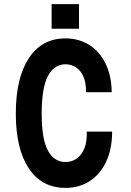

<svg xmlns="http://www.w3.org/2000/svg" viewBox="-20 -903 640 935"><path d="M183 -350Q183 -226.4 213 -170.2Q243 -114 299.6 -114Q329.2 -114 353.4 -130.7Q377.6 -147.4 391 -180.7Q404.4 -214 402.4 -262H526Q526 -177.6 497 -115.7Q468 -53.8 416.6 -20.9Q365.2 12 299 12Q183.4 12 120.2 -83.1Q57 -178.2 57 -350Q57 -522.8 120.2 -619.4Q183.4 -716 299 -716Q363.6 -716 414.1 -684.6Q464.6 -653.2 493.8 -593.8Q523 -534.4 524 -454H398.8Q399.8 -497.4 386.9 -528.3Q374 -559.2 350.6 -574.6Q327.2 -590 299.6 -590Q243 -590 213 -532Q183 -474 183 -350ZM364.6 -882.9V-763H231.4V-882.9Z"/></svg>

Font: Fliege Mono Thin
Style: Regular
Weight: 100
Version: Version 0.020;Glyphs 3.3 (3306)